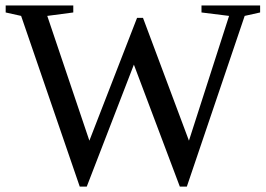

<svg xmlns="http://www.w3.org/2000/svg" viewBox="-20 -675 984 710"><path d="M670.9 15.1H645L475.1 -436L300.8 15.1H274.9L58.1 -616.2L1 -628.9V-654.8H251V-628.9L154.8 -616.2L310.5 -154.8L486.8 -608.9H508.8L678.7 -154.8L827.1 -616.2L725.1 -628.9V-654.8H941.9V-628.9L884.8 -616.2Z"/></svg>

Font: Times New Roman
Style: Regular
Weight: 400
Designer: Steve Matteson
Foundry: Ascender Corporation
Version: Version 2.00.3